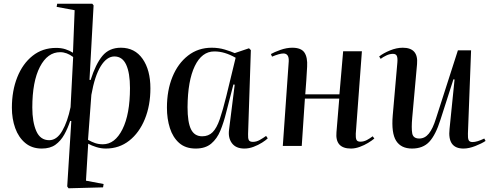

<svg xmlns="http://www.w3.org/2000/svg" viewBox="-20 -786 2649 1034"><path d="M462 -356 468 -355Q495 -441 531.5 -485Q568 -529 631 -529Q706 -529 748 -469Q790 -409 790 -310Q790 -218 760 -144.5Q730 -71 676 -28.5Q622 14 550 14Q524 14 498.5 6Q473 -2 455 -12L443 187L538 205L535 223L349 228L342 218L364 -134L358 -135Q345 -95 326 -61Q307 -27 278.5 -6.5Q250 14 205 14Q152 14 116 -16Q80 -46 62 -96Q44 -146 44 -206Q44 -297 73 -370Q102 -443 155.5 -485.5Q209 -528 282 -528Q310 -528 332 -521Q354 -514 373 -502L382 -731L285 -749L288 -766H477L484 -757ZM245 -31Q286 -31 315 -81Q344 -131 360 -209L374 -479Q340 -505 304 -505Q236 -505 195 -426Q154 -347 154 -207Q154 -129 175.5 -80Q197 -31 245 -31ZM596 -482Q555 -482 522.5 -429.5Q490 -377 472 -275L454 -33Q473 -22 492 -15.5Q511 -9 534 -9Q599 -9 639.5 -90Q680 -171 680 -312Q680 -393 659.5 -437.5Q639 -482 596 -482Z M1316 -64Q1315 -41 1320 -31.5Q1325 -22 1342 -22Q1361 -22 1379.5 -32.5Q1398 -43 1413 -54L1422 -41Q1412 -31 1391.5 -18Q1371 -5 1346 4.5Q1321 14 1296 14Q1250 14 1228.5 -15.5Q1207 -45 1214 -91L1244 -330L1237 -331L1198 -180Q1185 -127 1167 -83Q1149 -39 1117.5 -12.5Q1086 14 1034 14Q979 14 945 -16Q911 -46 895 -96Q879 -146 879 -206Q879 -299 908.5 -371.5Q938 -444 992.5 -486.5Q1047 -529 1120 -529Q1158 -529 1191 -519Q1224 -509 1244 -500L1321 -526L1331 -516ZM1069 -52Q1103 -52 1125 -74Q1147 -96 1163.5 -144Q1180 -192 1199 -269L1249 -475Q1219 -492 1191 -500.5Q1163 -509 1134 -509Q1067 -509 1029 -430Q991 -351 990 -209Q990 -128 1008.5 -90Q1027 -52 1069 -52Z M1807 -255H1622L1605 0H1503L1535 -456Q1537 -498 1506 -498Q1486 -498 1445 -481L1439 -495Q1456 -505 1489.5 -517Q1523 -529 1554 -529Q1602 -529 1619.5 -503Q1637 -477 1634 -427Q1632 -388 1629.5 -351.5Q1627 -315 1624 -278H1808L1828 -510H1929L1896 -66Q1895 -44 1899.5 -33.5Q1904 -23 1921 -23Q1939 -23 1956 -32Q1973 -41 1987 -52L1996 -40Q1983 -29 1962.5 -16.5Q1942 -4 1917.5 5Q1893 14 1870 14Q1784 14 1792 -74Z M2022 -482Q2045 -500 2080.5 -514.5Q2116 -529 2149 -529Q2234 -529 2226 -441L2200 -152Q2195 -96 2200 -68Q2205 -40 2238 -40Q2268 -40 2289.5 -66.5Q2311 -93 2328 -148L2446 -515H2517L2500 -67Q2499 -43 2503.5 -32Q2508 -21 2525 -21Q2549 -21 2588 -40L2595 -27Q2574 -13 2539.5 0.5Q2505 14 2476 14Q2389 14 2401 -92L2428 -358L2422 -359L2352 -141Q2326 -59 2292 -22.5Q2258 14 2199 14Q2140 14 2113.5 -27.5Q2087 -69 2095 -164L2120 -450Q2122 -474 2117 -485Q2112 -496 2096 -496Q2079 -496 2061 -487.5Q2043 -479 2030 -469Z"/></svg>

Font: Literata 72pt Medium
Style: Italic
Weight: 500
Italic angle: -2°
Designer: Latin by Veronika Burian and Jose Scaglione. Greek by Irene Vlachou. Cyrillic by Vera Evstafieva
Foundry: TypeTogether
Version: Version 3.002